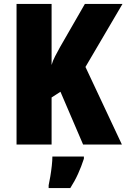

<svg xmlns="http://www.w3.org/2000/svg" viewBox="-20 -734 642 975"><path d="M599 0H402L287 -268L242 -239V0H64V-714H242V-404Q248 -426 260 -448.5Q272 -471 285 -495L411 -714H602L414 -394ZM406 72Q393 112 376.5 148.5Q360 185 337 221H227V207Q231 189 235.5 162Q240 135 243 108Q246 81 246 61H406Z"/></svg>

Font: Noto Sans Myanmar Condensed Black
Style: Regular
Weight: 900
Width: 3
Designer: Monotype Design Team
Foundry: Monotype Imaging Inc.
Version: Version 2.107; ttfautohint (v1.8.4.7-5d5b)